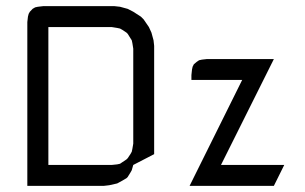

<svg xmlns="http://www.w3.org/2000/svg" viewBox="-20 -604 991 624"><path d="M596.2 0 767.1 -344.2H602.1V-359.9L604 -377.9L606 -387.2L609.9 -395L619.1 -402.8L627 -408.2L636.2 -410.2L652.8 -412.1H870.1L698.2 -67.9H903.8L870.1 0ZM68.8 0V-532.2L70.8 -549.8L73.2 -559.1L77.1 -565.9L85.9 -575.2L94.2 -580.1L103 -582L120.1 -584H352.1L370.1 -582L395 -575.2L413.1 -565.9L438 -549.8L446.8 -541L463.9 -516.1L472.2 -498L479 -473.1L481 -455.1V-103L413.1 -67.9L408.2 -50.8L403.8 -43L395 -28.8L391.1 -24.9L377.9 -17.1L360.8 -7.8L335 -2L317.9 0ZM137.2 -67.9H342.8L360.8 -69.8L370.1 -71.8L377.9 -77.1L391.1 -85.9L395 -89.8L403.8 -103L408.2 -110.8L410.2 -120.1L413.1 -137.2V-445.8L410.2 -463.9L408.2 -473.1L403.8 -480L395 -494.1L391.1 -498L377.9 -506.8L370.1 -511.2L360.8 -513.2L342.8 -516.1H137.2Z"/></svg>

Font: Petahja
Style: Regular
Weight: 400
Designer: T. Christopher White
Version: Version 1.1